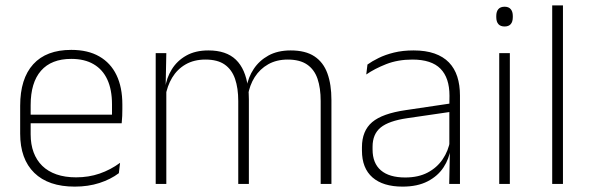

<svg xmlns="http://www.w3.org/2000/svg" viewBox="-20 -684 2192 714"><path d="M258 10Q160 10 107.5 -41.2Q55 -92.5 55 -187V-290.5Q55 -391.5 103.5 -445Q152 -498.5 245 -498.5Q307 -498.5 349.2 -474.2Q391.5 -450 413.2 -404.8Q435 -359.5 435 -295.5V-278Q435 -265.5 434.5 -252.8Q434 -240 432.5 -225.5H396Q396.5 -245.5 396.5 -263.2Q396.5 -281 396.5 -296Q396.5 -350.5 379.2 -388Q362 -425.5 328.2 -445.2Q294.5 -465 245 -465Q171 -465 132.5 -421Q94 -377 94 -293V-245V-239V-184.5Q94 -147 105 -117.5Q116 -88 137.2 -67.2Q158.5 -46.5 190 -35.5Q221.5 -24.5 263 -24.5Q310 -24.5 350.5 -38.5Q391 -52.5 426.5 -78.5L422 -40Q391.5 -17 349.8 -3.5Q308 10 258 10ZM75 -225.5V-257.5H422.5V-225.5Z M1172.5 0V-308.5Q1172.5 -356.5 1160.8 -391Q1149 -425.5 1122 -444Q1095 -462.5 1050 -462.5Q1008.5 -462.5 977.5 -445Q946.5 -427.5 927.2 -397.2Q908 -367 902 -328.5L890.5 -361.5H897.5Q903 -396.5 923.5 -427.5Q944 -458.5 978.2 -477.5Q1012.5 -496.5 1061 -496.5Q1116 -496.5 1149.2 -474.5Q1182.5 -452.5 1197.5 -411.2Q1212.5 -370 1212.5 -312V0ZM559 0V-486.5H598.5L596 -362L598.5 -360.5V0ZM866 0V-308Q866 -356.5 854 -391Q842 -425.5 815.5 -444Q789 -462.5 744 -462.5Q701.5 -462.5 670.2 -444.5Q639 -426.5 620.2 -395.2Q601.5 -364 595 -324L583 -356H594Q599 -394 618.8 -426Q638.5 -458 672.5 -477.2Q706.5 -496.5 755 -496.5Q821.5 -496.5 857.2 -462Q893 -427.5 902 -359.5Q904 -348.5 904.8 -337.5Q905.5 -326.5 905.5 -315V0Z M1650.5 0 1653 -125 1651 -131.5V-290L1651.5 -328Q1651.5 -394.5 1618 -428.5Q1584.5 -462.5 1513.5 -462.5Q1459.5 -462.5 1416.2 -445.5Q1373 -428.5 1342 -407L1346.5 -444Q1363 -456 1387.8 -468.2Q1412.5 -480.5 1445 -488.5Q1477.5 -496.5 1518 -496.5Q1563 -496.5 1595.8 -485Q1628.5 -473.5 1649.5 -451.8Q1670.5 -430 1680.5 -399Q1690.5 -368 1690.5 -328.5V0ZM1477 10Q1404.5 10 1365.2 -24.2Q1326 -58.5 1326 -124V-136.5Q1326 -197.5 1364 -229.8Q1402 -262 1489 -274.5L1660.5 -300L1662.5 -269L1494.5 -244.5Q1426 -234.5 1395.8 -210Q1365.5 -185.5 1365.5 -138.5V-128Q1365.5 -77 1396.5 -50.5Q1427.5 -24 1487 -24Q1535.5 -24 1570.2 -42.2Q1605 -60.5 1626.2 -91.8Q1647.5 -123 1654 -162L1664.5 -131H1655.5Q1650.5 -94 1629.5 -61.8Q1608.5 -29.5 1570.5 -9.8Q1532.5 10 1477 10Z M1836.5 0V-486.5H1876V0ZM1856.5 -585.5Q1841 -585.5 1833.2 -594.5Q1825.5 -603.5 1825.5 -620.5V-624.5Q1825.5 -641 1833.2 -650Q1841 -659 1856.5 -659Q1871.5 -659 1879.2 -650Q1887 -641 1887 -624.5V-620.5Q1887 -603 1879.2 -594.2Q1871.5 -585.5 1856.5 -585.5Z M2033.5 0V-664H2073.5V0Z"/></svg>

Font: Anek Bangla Medium ExtraLight
Style: Regular
Weight: 250
Version: Version 1.003